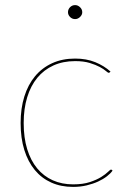

<svg xmlns="http://www.w3.org/2000/svg" viewBox="-20 -728 506 754"><path d="M411 -444Q409 -442 407 -442Q404 -442 395.8 -449.2Q387.5 -456.5 371.8 -465Q356 -473.5 332.2 -480.8Q308.5 -488 275 -488Q227.5 -488 190 -471Q152.5 -454 126.5 -422.5Q100.5 -391 86.8 -346Q73 -301 73 -245Q73 -187 86.8 -142.2Q100.5 -97.5 126 -66.8Q151.5 -36 187.2 -20Q223 -4 267 -4Q306 -4 333 -13Q360 -22 377.5 -33Q395 -44 404 -53Q413 -62 416 -62Q418 -62 420 -60L422 -58Q414.5 -47 400 -35.8Q385.5 -24.5 365.5 -15.2Q345.5 -6 320.5 0Q295.5 6 267 6Q219.5 6 181.5 -11Q143.5 -28 116.8 -60.2Q90 -92.5 75.5 -139Q61 -185.5 61 -245Q61 -302 75.5 -348.8Q90 -395.5 117.5 -428.5Q145 -461.5 184.8 -479.8Q224.5 -498 275 -498Q319.5 -498 354.2 -483.8Q389 -469.5 414 -447ZM303 -680Q303 -669.5 294.2 -661.2Q285.5 -653 275 -653Q263.5 -653 255.2 -661.2Q247 -669.5 247 -680Q247 -691.5 255.2 -699.8Q263.5 -708 275 -708Q285.5 -708 294.2 -699.8Q303 -691.5 303 -680Z"/></svg>

Font: Lato 2
Style: Regular
Weight: 100
Designer: Lukasz Dziedzic with Adam Twardoch and Botio Nikoltchev
Foundry: tyPoland Lukasz Dziedzic
Version: Version 2.015; 2015-08-06; http://www.latofonts.com/